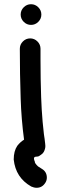

<svg xmlns="http://www.w3.org/2000/svg" viewBox="-20 -726 291 910"><path d="M127 -608Q107 -608 92.5 -622.5Q78 -637 78 -657Q78 -677 92.5 -691.5Q107 -706 127 -706Q147 -706 161.5 -691.5Q176 -677 176 -657Q176 -637 161.5 -622.5Q147 -608 127 -608ZM94 -64Q81 -162 78 -258Q74 -374 74 -495Q74 -515 88.5 -529.5Q103 -544 123 -544Q143 -544 157.5 -529.5Q172 -515 172 -495V-443Q172 -351 175 -265Q177 -207 182 -149L188 -91L190 -77Q190 -74 191 -71Q192 -59 194 -46Q195 -40 195 -34Q195 -21 188 -7Q184 1 175 7Q164 16 157 16Q149 17 148 17Q141 18 141 26Q141 31 145 40Q145 47 153.5 56Q162 65 164 65L178 74Q202 88 202 116Q202 129 195 140Q180 164 154 164Q141 164 128 158Q54 116 45 30Q45 -10 62 -35Q76 -53 94 -64Z"/></svg>

Font: Bad Comic
Style: Regular
Weight: 400
Designer: GGBotNet
Foundry: f0n7
Version: 0.9